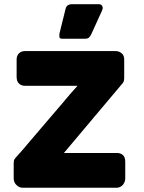

<svg xmlns="http://www.w3.org/2000/svg" viewBox="-20 -876 671 896"><path d="M57.6 -598.6Q57.6 -616.2 68.4 -627Q79.1 -637.7 97.7 -637.7Q238.3 -637.7 518.6 -637.7Q535.2 -637.7 546.9 -627.9Q559.6 -618.2 559.6 -598.6Q559.6 -569.3 559.6 -511.7Q559.6 -506.8 558.6 -501Q557.6 -495.1 553.7 -489.3Q461.9 -379.9 278.3 -162.1Q339.8 -162.1 525.4 -162.1Q543 -162.1 553.7 -152.3Q564.5 -142.6 564.5 -121.1Q564.5 -95.7 564.5 -43Q564.5 -35.2 561.5 -27.3Q558.6 -19.5 553.7 -13.7Q548.8 -7.8 541 -3.9Q534.2 0 525.4 0Q377.9 0 84 0Q76.2 0 68.4 -3.9Q61.5 -7.8 55.7 -13.7Q49.8 -19.5 46.9 -27.3Q43.9 -35.2 43.9 -43Q43.9 -66.4 43.9 -112.3Q43.9 -119.1 44.9 -126Q45.9 -131.8 51.8 -138.7Q85.9 -175.8 122.1 -219.7Q159.2 -262.7 196.3 -306.6Q234.4 -351.6 271.5 -394.5Q307.6 -438.5 341.8 -475.6Q260.7 -475.6 97.7 -475.6Q79.1 -475.6 68.4 -486.3Q57.6 -496.1 57.6 -517.6Q57.6 -544.9 57.6 -598.6ZM286.1 -835Q289.1 -846.7 296.9 -851.6Q304.7 -856.4 313.5 -856.4Q356.4 -856.4 442.4 -856.4Q449.2 -856.4 453.1 -852.5Q457 -849.6 458 -845.7Q460 -840.8 459 -835Q457 -829.1 455.1 -824.2Q438.5 -788.1 406.2 -716.8Q400.4 -705.1 394.5 -700.2Q388.7 -695.3 378.9 -695.3Q342.8 -695.3 269.5 -695.3Q261.7 -695.3 258.8 -699.2Q256.8 -703.1 256.8 -709Q256.8 -714.8 257.8 -720.7Q259.8 -727.5 260.7 -732.4Q269.5 -766.6 286.1 -835Z"/></svg>

Font: Cocogoose
Style: Regular
Weight: 400
Designer: Cosimo Lorenzo Pancini
Version: Version 1.000